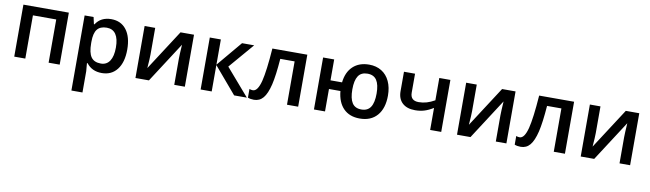

<svg xmlns="http://www.w3.org/2000/svg" viewBox="-42 -1137 6645 1964"><g transform="rotate(10 3280.5 -155.0)"><path d="M82 0H197V-449H439V0H554V-540H82Z M1208 -271Q1208 -403 1151.5 -476.5Q1095 -550 994 -550Q886 -550 833 -468H827L811 -540H718V240H833V19Q833 4 829 -28L826 -64H833Q889 10 992 10Q1093 10 1150.5 -64.5Q1208 -139 1208 -271ZM1090 -272Q1090 -181 1058 -132.5Q1026 -84 966 -84Q896 -84 864.5 -128.5Q833 -173 833 -271V-288Q833 -376 864.5 -416Q896 -456 964 -456Q1026 -456 1058 -409.5Q1090 -363 1090 -272Z M1341 0H1481L1751 -418Q1744 -310 1744 -272V0H1854V-540H1714L1443 -121Q1451 -222 1451 -263V-540H1341Z M2133 -540H2018V0H2133V-274L2366 0H2498L2256 -280L2479 -540H2353L2133 -278Z M2668 -540Q2651 -304 2624 -197Q2595 -85 2545 -85Q2526 -85 2509 -92V-2Q2536 9 2572 9Q2631 9 2668.5 -35.5Q2706 -80 2730 -179Q2753 -277 2766 -450H2915V0H3031V-540Z M3673 -550Q3569 -550 3505.5 -490.5Q3442 -431 3430 -323H3310V-540H3195V0H3310V-233H3429Q3440 -116 3502.5 -53Q3565 10 3671 10Q3787 10 3851.5 -64Q3916 -138 3916 -271Q3916 -355 3886.5 -418.5Q3857 -482 3802 -516Q3747 -550 3673 -550ZM3672 -456Q3737 -456 3767.5 -410Q3798 -364 3798 -271Q3798 -177 3767.5 -130.5Q3737 -84 3672 -84Q3606 -84 3576 -130.5Q3546 -177 3546 -271Q3546 -364 3576 -410Q3606 -456 3672 -456Z M4035 -338Q4035 -259 4082 -215.5Q4129 -172 4214 -172Q4266 -172 4310 -185.5Q4354 -199 4402 -229V0H4517V-540H4402V-308Q4358 -283 4318 -271.5Q4278 -260 4236 -260Q4150 -260 4150 -343V-540H4035Z M4681 0H4821L5091 -418Q5084 -310 5084 -272V0H5194V-540H5054L4783 -121Q4791 -222 4791 -263V-540H4681Z M5439 -540Q5422 -304 5395 -197Q5366 -85 5316 -85Q5297 -85 5280 -92V-2Q5307 9 5343 9Q5402 9 5439.5 -35.5Q5477 -80 5501 -179Q5524 -277 5537 -450H5686V0H5802V-540Z M5966 0H6106L6376 -418Q6369 -310 6369 -272V0H6479V-540H6339L6068 -121Q6076 -222 6076 -263V-540H5966Z"/></g></svg>

Font: OpenSansMMV
Style: Semibold
Weight: 600
Designer: Steve Matteson
Foundry: Ascender Corporation
Version: Version 6.000